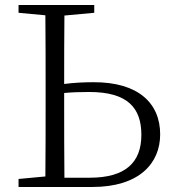

<svg xmlns="http://www.w3.org/2000/svg" viewBox="-20 -746 690 766"><path d="M237 -37C236 -135 236 -236 236 -335V-375C267 -378 300 -379 336 -379C490 -379 544 -315 544 -208C544 -98 481 -37 338 -37ZM356 -695V-726H54V-695L161 -685C162 -588 162 -490 162 -391V-335C162 -237 162 -139 161 -42L54 -32V0H348C535 0 619 -94 619 -210C619 -334 532 -419 352 -418C314 -418 275 -416 236 -411C236 -504 236 -595 237 -684Z"/></svg>

Font: Noto Serif CJK JP Light
Style: Regular
Weight: 300
Designer: Ryoko NISHIZUKA 西塚涼子 (kana & ideographs); Frank Grießhammer (Latin, Greek & Cyrillic); Wenlong ZHANG 张文龙 (bopomofo); San
Foundry: Adobe Systems Incorporated
Version: Version 1.001;PS 1.001;hotconv 16.6.54;makeotf.lib2.5.65590